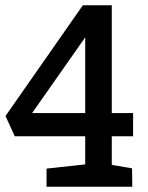

<svg xmlns="http://www.w3.org/2000/svg" viewBox="-20 -711 564 730"><path d="M157 -1V-70L304 -86V-193H36L1 -270L295 -691H405V-281H486V-193H405V-84L482 -71L483 -1ZM102 -281H304V-569Z"/></svg>

Font: Kreon Light
Style: Regular
Weight: 400
Version: Version 2.002